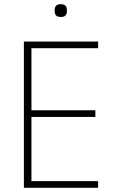

<svg xmlns="http://www.w3.org/2000/svg" viewBox="-20 -896 551 916"><path d="M94 0V-698H448V-666H130V-370H435V-338H130V-32H448V0ZM270 -815Q254 -815 247.5 -822.5Q241 -830 241 -841V-850Q241 -861 247.5 -868.5Q254 -876 270 -876Q286 -876 292.5 -868.5Q299 -861 299 -850V-841Q299 -830 292.5 -822.5Q286 -815 270 -815Z"/></svg>

Font: IBM Plex Sans Cond ExtLt
Style: Regular
Weight: 200
Width: 3
Designer: Mike Abbink, Paul van der Laan, Pieter van Rosmalen
Foundry: Bold Monday
Version: Version 1.3